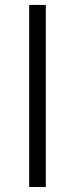

<svg xmlns="http://www.w3.org/2000/svg" viewBox="-20 -747 300 767"><path d="M163 -727.3V0H96.6V-727.3Z"/></svg>

Font: Inter Zeller Light
Style: Regular
Weight: 300
Designer: Rasmus Andersson; Joe Bland
Foundry: zeller
Version: Version 3.015;git-dec3a8cb1